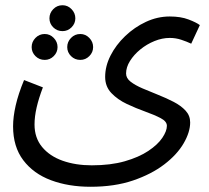

<svg xmlns="http://www.w3.org/2000/svg" viewBox="-20 -482 800 734"><path d="M30 1Q30 -35 40 -79Q50 -123 72 -176L144 -148Q128 -106 120 -71Q112 -36 112 -6Q112 45 141 80Q170 115 219.5 132.5Q269 150 331 150Q403 150 457 134.5Q511 119 547 95Q583 71 600.5 45Q618 19 618 -1Q618 -18 594 -30.5Q570 -43 535 -55.5Q500 -68 465 -84.5Q430 -101 406 -126Q382 -151 382 -188Q382 -229 402.5 -269.5Q423 -310 458.5 -344Q494 -378 538 -398.5Q582 -419 629 -419Q671 -419 701 -407.5Q731 -396 744 -386L711 -315Q694 -323 673 -330Q652 -337 629 -337Q600 -337 570.5 -325Q541 -313 516.5 -293Q492 -273 477 -249Q462 -225 462 -201Q462 -183 479.5 -169.5Q497 -156 525 -144Q553 -132 584.5 -119.5Q616 -107 644 -92.5Q672 -78 689.5 -59Q707 -40 707 -14Q707 23 682 66Q657 109 608 146.5Q559 184 488.5 208Q418 232 326 232Q242 232 175 207Q108 182 69 130.5Q30 79 30 1ZM219 -363Q198 -363 183.5 -377.5Q169 -392 169 -412Q169 -432 183.5 -447Q198 -462 219 -462Q239 -462 253.5 -447Q268 -432 268 -412Q268 -392 253.5 -377.5Q239 -363 219 -363ZM151 -253Q130 -253 115.5 -267.5Q101 -282 101 -302Q101 -322 115.5 -337Q130 -352 151 -352Q171 -352 185.5 -337Q200 -322 200 -302Q200 -282 185.5 -267.5Q171 -253 151 -253ZM287 -253Q266 -253 251.5 -267.5Q237 -282 237 -302Q237 -322 251.5 -337Q266 -352 287 -352Q307 -352 321.5 -337Q336 -322 336 -302Q336 -282 321.5 -267.5Q307 -253 287 -253Z"/></svg>

Font: Noto IKEA Arabic
Style: Regular
Weight: 400
Designer: Monotype Design Team
Foundry: Monotype Imaging Inc.
Version: Version 1.200